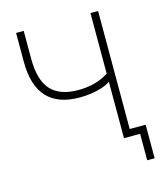

<svg xmlns="http://www.w3.org/2000/svg" viewBox="-124 -801 909 1045"><g transform="rotate(-15 331.0 -278.0)"><path d="M575 149V0H484V-318Q464 -304 435 -294.5Q406 -285 373.5 -280.5Q341 -276 309 -276Q188 -276 126.5 -342Q65 -408 65 -543V-705H108V-549Q108 -427 158.5 -372Q209 -317 313 -317Q359 -317 403 -328Q447 -339 484 -364V-705H527V-40H617V149Z"/></g></svg>

Font: Nunito Sans 10pt SemiCondensed ExtraLight
Style: Regular
Weight: 250
Width: 4
Designer: Vernon Adams
Foundry: Vernon Adams
Version: Version 3.101;gftools[0.9.27]